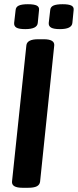

<svg xmlns="http://www.w3.org/2000/svg" viewBox="-20 -888 369 910"><path d="M87 2Q34 2 37 -28L105 -673Q108 -702 161 -702H187Q240 -702 237 -672L170 -27Q168 -12 154.5 -5Q141 2 113 2ZM264 -750Q235 -750 222.5 -757Q210 -764 211 -779L218 -840Q219 -855 233 -861.5Q247 -868 277 -868Q306 -868 318.5 -861.5Q331 -855 329 -840L323 -779Q320 -750 264 -750ZM100 -750Q70 -750 58 -757Q46 -764 47 -779L54 -840Q55 -855 69 -861.5Q83 -868 112 -868Q142 -868 154.5 -861.5Q167 -855 165 -840L159 -779Q156 -750 100 -750Z"/></svg>

Font: Asap Condensed Condensed SemiBold
Style: Italic
Weight: 600
Width: 3
Italic angle: -6°
Designer: Pablo Cosgaya
Foundry: Omnibus-Type
Version: Version 3.001; ttfautohint (v1.8.4.7-5d5b)